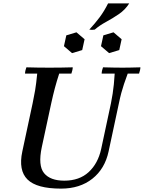

<svg xmlns="http://www.w3.org/2000/svg" viewBox="-20 -1100 850 1135"><path d="M341 15Q197 15 142.5 -39Q88 -93 112 -205L173 -490Q181 -527 187.5 -565.5Q194 -604 200 -665H128Q128 -673 130.5 -684Q133 -695 136 -702Q170 -701 204 -700.5Q238 -700 272 -700Q307 -700 341 -700.5Q375 -701 410 -702Q410 -695 407.5 -684Q405 -673 402 -665H330Q315 -619 304.5 -579.5Q294 -540 283 -490L227 -230Q204 -121 240.5 -76.5Q277 -32 360 -32Q449 -32 504 -82.5Q559 -133 578 -219L636 -490Q642 -520 646 -546.5Q650 -573 653 -601.5Q656 -630 658 -665H581Q581 -673 583.5 -684Q586 -695 589 -702Q623 -701 654.5 -700.5Q686 -700 705 -700Q722 -700 748.5 -700.5Q775 -701 810 -702Q810 -695 807.5 -684Q805 -673 802 -665H735Q722 -630 713 -603Q704 -576 697 -550Q690 -524 683 -490L622 -205Q600 -102 526 -43.5Q452 15 341 15ZM432 -909 480 -868 466 -804 406 -786 358 -827 372 -891ZM651 -909 699 -868 685 -804 625 -786 577 -827 591 -891ZM744 -1080Q720 -1042 682.5 -1016.5Q645 -991 607 -970.5Q569 -950 540 -925Q524 -922 508 -925Q543 -963 569.5 -998.5Q596 -1034 619 -1080Z"/></svg>

Font: Poltawski Nowy
Style: Italic
Weight: 400
Italic angle: -12°
Designer: Adam Pótawski, Mateusz Machalski, Borys Kosmynka, Ania Wieluska
Foundry: Capitalics.wtf
Version: Version 1.001;gftools[0.9.25]